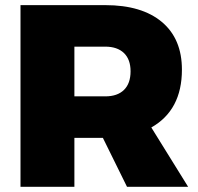

<svg xmlns="http://www.w3.org/2000/svg" viewBox="-20 -721 765 741"><path d="M706.1 0H470.2L377 -189H267.1V0H59.1V-701.2H386.2Q527.3 -701.2 604.7 -636.2Q682.1 -571.3 682.1 -452.1Q682.1 -295.9 564 -229ZM267.1 -541V-349.1H386.2Q433.1 -349.1 458.5 -374Q483.9 -398.9 483.9 -445.8Q483.9 -491.7 458.3 -516.4Q432.6 -541 386.2 -541Z"/></svg>

Font: Montserrat-Arabic ExtraBold
Style: Regular
Weight: 800
Designer: Mohamed Gaber
Foundry: Kief Type Foundry
Version: Version 5.008;PS 005.008;hotconv 1.0.88;makeotf.lib2.5.64775